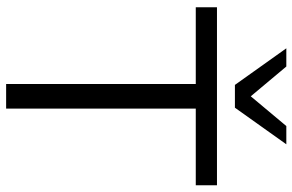

<svg xmlns="http://www.w3.org/2000/svg" viewBox="-188 -790 977 642"><g transform="rotate(90 301.0 -468.5)"><path d="M260.3 0V-634.1H3.9V-705H599V-634.1H342.7V0ZM263.4 -765 141 -936.9H201.9L301.5 -818L401 -936.9H462L339.6 -765Z"/></g></svg>

Font: Nunito Sans 12pt ExtraLight
Style: Regular
Weight: 200
Designer: Vernon Adams
Foundry: Vernon Adams
Version: Version 3.101;gftools[0.9.27]